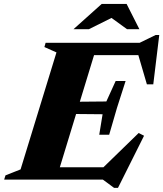

<svg xmlns="http://www.w3.org/2000/svg" viewBox="-58 -886 805 947"><path d="M220.5 -627.5 161 -654 167 -675H424.5L218.5 0H-37.5L-31 -21L43.5 -50.5ZM617.5 -637.5 644 -614H310.5L331 -675H631L710 -713.5H727.5L698 -470H666.5ZM504.5 40.5 449.5 0H124.5L145.5 -61H488.5L430 -39.5L626 -230L652.5 -216.5L524 40.5ZM480.5 -221.5H431.5L448 -322.5L231.5 -324.5L249.5 -383.5L466.5 -385.5L512.5 -486.5H561.5L519 -354ZM304.5 -742 443.5 -866.5H566.5L629.5 -742H568.5L479 -807H511L380.5 -742Z"/></svg>

Font: Newsreader 24pt ExtraBold
Style: Italic
Weight: 800
Italic angle: -17°
Designer: Hugues Gentile
Foundry: Production Type
Version: Version 1.003